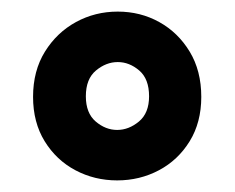

<svg xmlns="http://www.w3.org/2000/svg" viewBox="-20 -732 405 331"><path d="M182 -421Q143 -421 110 -438.5Q77 -456 57 -488.5Q37 -521 37 -565Q37 -610 57.5 -643Q78 -676 111 -694Q144 -712 183 -712Q222 -712 254.5 -694Q287 -676 307 -643Q327 -610 327 -565Q327 -521 307 -488.5Q287 -456 254 -438.5Q221 -421 182 -421ZM182 -508Q202 -508 219.5 -522.5Q237 -537 237 -566Q237 -596 220 -610.5Q203 -625 183 -625Q163 -625 145.5 -610.5Q128 -596 128 -566Q128 -537 145 -522.5Q162 -508 182 -508Z"/></svg>

Font: DM Sans ExtraBold
Style: Regular
Weight: 800
Designer: Colophon Foundry, Jonny Pinhorn
Foundry: Colophon Foundry
Version: Version 4.004; ttfautohint (v1.8.4.7-5d5b)